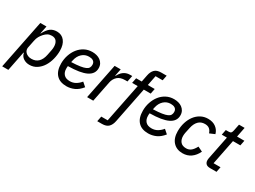

<svg xmlns="http://www.w3.org/2000/svg" viewBox="-61 -1487 3237 2435"><g transform="rotate(30 1558.0 -270.0)"><path d="M136 -518H226L203 -404H207Q239 -469 278 -499.5Q317 -530 375 -530Q446 -530 487 -478Q528 -426 528 -336Q528 -274 512 -211.5Q496 -149 464.5 -99.5Q433 -50 386 -19Q339 12 278 12Q230 12 192 -13Q154 -38 144 -86H139L82 200H-8ZM264 -67Q326 -67 364.5 -105Q403 -143 417 -215L432 -290Q435 -305 436 -317.5Q437 -330 437 -342Q437 -390 415 -420.5Q393 -451 346 -451Q311 -451 286.5 -437.5Q262 -424 241 -401Q218 -376 202 -348Q186 -320 178 -278L156 -168Q153 -151 158 -133Q163 -115 177 -100.5Q191 -86 212.5 -76.5Q234 -67 264 -67Z M821 12Q724 12 672.5 -44Q621 -100 621 -206Q621 -270 640.5 -328.5Q660 -387 695.5 -432Q731 -477 781.5 -503.5Q832 -530 894 -530Q926 -530 956.5 -522Q987 -514 1011 -496.5Q1035 -479 1049.5 -452.5Q1064 -426 1064 -390Q1064 -305 978.5 -263Q893 -221 712 -219Q710 -208 710 -198Q710 -188 710 -180Q710 -129 739 -97Q768 -65 827 -65Q873 -65 910.5 -86.5Q948 -108 979 -146L1036 -96Q988 -36 933.5 -12Q879 12 821 12ZM886 -457Q828 -457 785.5 -418Q743 -379 729 -312L723 -284Q801 -287 850 -294.5Q899 -302 926.5 -314.5Q954 -327 964 -345.5Q974 -364 974 -388Q974 -408 966.5 -421.5Q959 -435 946.5 -443Q934 -451 918 -454Q902 -457 886 -457Z M1120 0 1224 -518H1313L1292 -414H1298Q1308 -434 1321.5 -452.5Q1335 -471 1353.5 -485.5Q1372 -500 1396 -509Q1420 -518 1452 -518H1482L1464 -428H1429Q1358 -428 1319.5 -392Q1281 -356 1270 -301L1210 0Z M1591 79Q1580 136 1548.5 168Q1517 200 1452 200H1384L1399 124H1493L1606 -442H1524L1539 -518H1621L1641 -619Q1652 -676 1683.5 -708Q1715 -740 1779 -740H1858L1843 -664H1739L1710 -518H1811L1796 -442H1695Z M2018 12Q1921 12 1869.5 -44Q1818 -100 1818 -206Q1818 -270 1837.5 -328.5Q1857 -387 1892.5 -432Q1928 -477 1978.5 -503.5Q2029 -530 2091 -530Q2123 -530 2153.5 -522Q2184 -514 2208 -496.5Q2232 -479 2246.5 -452.5Q2261 -426 2261 -390Q2261 -305 2175.5 -263Q2090 -221 1909 -219Q1907 -208 1907 -198Q1907 -188 1907 -180Q1907 -129 1936 -97Q1965 -65 2024 -65Q2070 -65 2107.5 -86.5Q2145 -108 2176 -146L2233 -96Q2185 -36 2130.5 -12Q2076 12 2018 12ZM2083 -457Q2025 -457 1982.5 -418Q1940 -379 1926 -312L1920 -284Q1998 -287 2047 -294.5Q2096 -302 2123.5 -314.5Q2151 -327 2161 -345.5Q2171 -364 2171 -388Q2171 -408 2163.5 -421.5Q2156 -435 2143.5 -443Q2131 -451 2115 -454Q2099 -457 2083 -457Z M2522 12Q2434 12 2382.5 -44.5Q2331 -101 2331 -202Q2331 -270 2349.5 -329.5Q2368 -389 2401.5 -433.5Q2435 -478 2482.5 -504Q2530 -530 2589 -530Q2659 -530 2704.5 -495.5Q2750 -461 2764 -407L2689 -375Q2677 -413 2652.5 -433Q2628 -453 2586 -453Q2528 -453 2492 -415.5Q2456 -378 2442 -312L2424 -227Q2422 -216 2421 -204Q2420 -192 2420 -183Q2420 -131 2447 -98Q2474 -65 2531 -65Q2569 -65 2598.5 -87Q2628 -109 2657 -163L2727 -129Q2695 -61 2643 -24.5Q2591 12 2522 12Z M2921 0Q2879 0 2860 -19.5Q2841 -39 2841 -71Q2841 -79 2842 -88.5Q2843 -98 2845 -106L2912 -442H2837L2852 -518H2890Q2919 -518 2929 -529Q2939 -540 2944 -567L2963 -661H3045L3017 -518H3124L3109 -442H3001L2928 -76H3030L3015 0Z"/></g></svg>

Font: IBM Plex Sans Text
Style: Italic
Weight: 450
Italic angle: -11°
Designer: Mike Abbink, Paul van der Laan, Pieter van Rosmalen
Foundry: Bold Monday
Version: Version 3.005